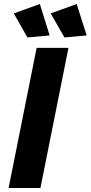

<svg xmlns="http://www.w3.org/2000/svg" viewBox="-20 -939 453 959"><path d="M322 -700 182 0H23L163 -700ZM179 -919 228 -762 117 -752 49 -872ZM363 -919 413 -762 302 -752 233 -872Z"/></svg>

Font: Gontserrat SemiBold
Style: Italic
Weight: 600
Italic angle: -11.3°
Designer: Julieta Ulanovsky
Foundry: Julieta Ulanovsky
Version: Version 6.001